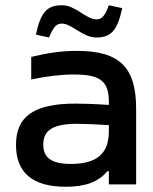

<svg xmlns="http://www.w3.org/2000/svg" viewBox="-20 -703 582 732"><path d="M273 -509C214 -509 161 -501 99 -486V-400C155 -412 212 -419 261 -419C361 -419 395 -395 395 -315V-303C334 -307 292 -308 268 -308C109 -308 41 -259 41 -151C41 -43 106 9 231 9C305 9 355 -9 389 -50H395V0H499V-288C499 -446 437 -509 273 -509ZM117 -571 167 -560C184 -601 195 -613 216 -613C254 -613 295 -560 347 -560C405 -560 428 -589 446 -672L395 -683C380 -641 367 -629 348 -629C308 -629 269 -683 216 -683C160 -683 135 -657 117 -571ZM145 -152C145 -207 183 -231 274 -231C301 -231 348 -229 395 -226V-202C395 -119 351 -78 250 -78C177 -78 145 -101 145 -152Z"/></svg>

Font: LT Wave Alt Medium
Style: Regular
Weight: 500
Designer: Daniel Lyons
Version: Version 2.5 (Glyphs App)